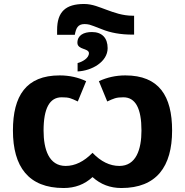

<svg xmlns="http://www.w3.org/2000/svg" viewBox="-20 -935 930 965"><path d="M845 -279C845 -453 779 -556 610 -556C562 -556 518 -546 477 -527L519 -425C552 -440 563 -446 600 -446C661 -446 691 -390 691 -279C691 -184 664 -101 580 -101C532 -101 487 -123 445 -167C402 -123 357 -101 310 -101C226 -101 199 -184 199 -279C199 -390 229 -446 290 -446C328 -446 337 -441 371 -425L413 -527C373 -546 329 -556 280 -556C111 -556 45 -453 45 -279C45 -97 123 10 300 10C357 10 405 -8 445 -45C486 -8 534 10 590 10C767 10 845 -98 845 -279ZM267 -784V-760H356C362 -793 371 -814 405 -814C413 -814 422 -813 430 -811C438 -809 459 -801 492 -788C536 -770 587 -761 646 -761H654V-856H647C596 -856 553 -872 515 -886C481 -898 445 -915 403 -915C310 -915 267 -876 267 -784ZM442 -774C401 -774 369 -758 369 -720C369 -702 384 -695 398 -690C409 -686 427 -681 427 -668C427 -642 393 -624 370 -618V-576C441 -579 521 -624 521 -693C521 -744 493 -774 442 -774Z"/></svg>

Font: Passageway
Style: Regular
Weight: 700
Foundry: Ascender Corporation
Version: Version 1.11